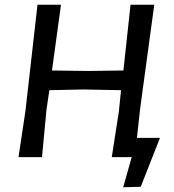

<svg xmlns="http://www.w3.org/2000/svg" viewBox="-20 -662 732 809"><path d="M451 0 481 -193 490 -282 331 -285 188 -282 176 -201 157 0H58L87 -193L138 -642H237L199 -365L349 -363L500 -365L530 -642H630L570 -201L557 -81H654L573 125L499 127L535 0Z"/></svg>

Font: Alegreya Sans Medium
Style: Italic
Weight: 500
Italic angle: -7°
Designer: Juan Pablo del Peral
Foundry: Huerta Tipografica
Version: Version 2.007